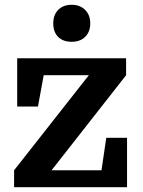

<svg xmlns="http://www.w3.org/2000/svg" viewBox="-20 -784 598 804"><path d="M405 -71 425 -207H512V0H39V-71L352 -469H163L139 -338H52V-540H508V-469L196 -71ZM203 -686Q203 -722 224.1 -743Q245.2 -764 280 -764Q315 -764 336.5 -742.5Q358 -721 358 -686Q358 -651.2 337 -630.1Q316 -609 280 -609Q244 -609 223.5 -629.5Q203 -650 203 -686Z"/></svg>

Font: Domine
Style: Regular
Weight: 400
Designer: Pablo Impallari, Rodrigo Fuenzalida, Brenda Gallo
Foundry: Pablo Impallari, Rodrigo Fuenzalida, Brenda Gallo
Version: Version 2.000;September 19, 2022;FontCreator 14.0.0.2877 64-